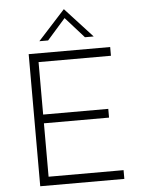

<svg xmlns="http://www.w3.org/2000/svg" viewBox="-61 -981 761 1028"><g transform="rotate(-5 319.5 -466.5)"><path d="M113 -710H551V-663H162V-381H512V-334H162V-47H565V0H113ZM421 -774 312 -896 333 -899 223 -774H176L321 -933H322L468 -774Z"/></g></svg>

Font: Josefin Sans Thin Light
Style: Regular
Weight: 300
Version: Version 2.000